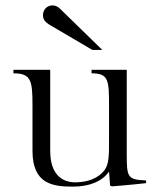

<svg xmlns="http://www.w3.org/2000/svg" viewBox="-20 -681 591 715"><path d="M279 0ZM324 -495 164 -589C151 -597 140 -607 140 -624C140 -645 155 -661 176 -661C187 -661 197 -655 204 -648L361 -495ZM279 0ZM167 -421V-119C167 -34 209 -2 260 -2C306 -2 346 -17 369 -47C386 -69 386 -105 386 -155V-288C386 -381 385 -408 321 -408V-421H452V-109C452 -21 454 -12 524 -9V1C462 8 397 13 397 13L390 10L386 -42C361 -6 314 14 251 14C176 14 101 4 101 -119V-288C101 -381 96 -408 30 -408V-421Z"/></svg>

Font: Open Baskerville 0.0.53
Style: Normal
Weight: 400
Designer: Isaac Moore, James Puckett, Rob Mientjes
Foundry: The Open Baskerville Project
Version: 0.0.53 (g939f078)